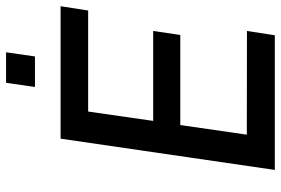

<svg xmlns="http://www.w3.org/2000/svg" viewBox="-170 -778 947 648"><g transform="rotate(-90 304.0 -453.5)"><path d="M55 0 160.5 -723H607.5L593 -630H252L220.5 -410.5H524L510.5 -319H206.5L174 -94.5L524 -94L509.5 0ZM335 -809.5 349 -907H452L438 -809.5Z"/></g></svg>

Font: Public Sans Medium
Style: Italic
Weight: 500
Italic angle: -8°
Designer: The Public Sans project authors (U.S. Web Design System). Libre Franklin designed by Pablo Impallari and Rodrigo Fuenzal
Version: Version 1.007; ttfautohint (v1.8.1) -l 8 -r 50 -G 200 -x 14 